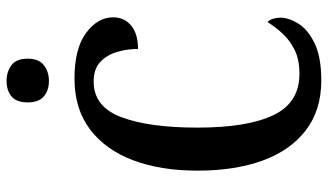

<svg xmlns="http://www.w3.org/2000/svg" viewBox="-222 -744 976 571"><g transform="rotate(-90 265.5 -458.0)"><path d="M312 10Q224 10 164 -36Q104 -82 74 -164.5Q44 -247 44 -358Q44 -468 75 -550Q106 -632 167 -678Q228 -724 318 -724Q407 -724 453.5 -689.5Q500 -655 500 -609Q500 -576 475.5 -555.5Q451 -535 406 -535Q406 -567 397 -597.5Q388 -628 367 -647.5Q346 -667 309 -667Q234 -667 203 -584.5Q172 -502 172 -358Q172 -210 209 -132.5Q246 -55 332 -55Q374 -55 402.5 -69Q431 -83 451 -104.5Q471 -126 486 -150Q492 -145 495.5 -134Q499 -123 499 -112Q499 -87 481.5 -58.5Q464 -30 423 -10Q382 10 312 10ZM311 -800Q283 -800 265 -815Q247 -830 247 -863Q247 -897 265 -911.5Q283 -926 311 -926Q338 -926 357.5 -911.5Q377 -897 377 -863Q377 -830 357.5 -815Q338 -800 311 -800Z"/></g></svg>

Font: Noto Serif Ethiopic ExtraCondensed SemiBold
Style: Regular
Weight: 600
Width: 2
Designer: Monotype Design Team
Foundry: Monotype Imaging Inc.
Version: Version 2.102; ttfautohint (v1.8.4.7-5d5b)